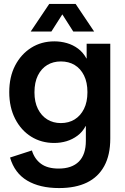

<svg xmlns="http://www.w3.org/2000/svg" viewBox="-20 -743 636 975"><path d="M280 212Q182 212 118 174Q54 136 31 57L142 21Q155 64 188 88.5Q221 113 278 113Q345 113 380.5 77.5Q416 42 416 -28V-103H415Q399 -73 373.5 -54Q348 -35 318 -26Q288 -17 255 -17Q190 -17 138.5 -49Q87 -81 57 -139.5Q27 -198 27 -275Q27 -353 57 -410.5Q87 -468 138.5 -500.5Q190 -533 256 -533Q289 -533 320 -524Q351 -515 376.5 -496Q402 -477 419 -446H420V-521H540V-39Q540 44 509.5 100Q479 156 421.5 184Q364 212 280 212ZM289 -118Q329 -118 359 -136.5Q389 -155 406.5 -190Q424 -225 424 -275Q424 -325 406.5 -360Q389 -395 359 -413Q329 -431 289 -431Q250 -431 220 -413Q190 -395 172.5 -360Q155 -325 155 -274Q155 -225 172.5 -190Q190 -155 220 -136.5Q250 -118 289 -118ZM230 -723H364L458 -583H352L271 -710H322L241 -583H136Z"/></svg>

Font: TikTok Sans 24pt SemiBold
Style: Regular
Weight: 600
Version: Version 4.000